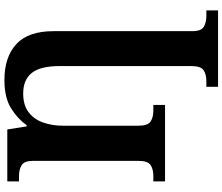

<svg xmlns="http://www.w3.org/2000/svg" viewBox="-89 -678 1007 869"><g transform="rotate(-90 414.5 -243.5)"><path d="M456 240V187H482Q512 187 531 174.5Q550 162 550 119V-477Q550 -564 519 -603Q488 -642 426 -642Q373 -642 341 -617.5Q309 -593 294.5 -552Q280 -511 280 -461V-121Q280 -78 299 -65.5Q318 -53 348 -53H374V0H28V-53H53Q83 -53 102 -65.5Q121 -78 121 -121V-597Q121 -637 101.5 -649Q82 -661 53 -661H28V-714H263L277 -626H282Q311 -667 359 -697Q407 -727 487 -727Q591 -727 649.5 -673Q708 -619 708 -504V124Q708 164 728 175.5Q748 187 777 187H802V240Z"/></g></svg>

Font: Noto Serif
Style: Bold
Weight: 700
Designer: Monotype Design Team
Foundry: Monotype Imaging Inc.
Version: Version 2.014